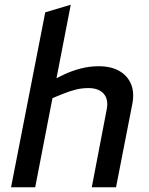

<svg xmlns="http://www.w3.org/2000/svg" viewBox="-20 -790 627 810"><path d="M26.6 0 170.9 -738 278.5 -770 211.5 -424.7 177.6 -440 249.1 -475.2Q281.9 -490.8 319.7 -500.7Q357.6 -510.6 395.9 -510.6Q447.9 -510.6 482.7 -491Q517.5 -471.4 532.6 -435.8Q547.7 -400.2 538.2 -351.3L469.5 0H367.2L430.3 -329Q438.4 -370.5 417.7 -394.4Q397 -418.4 352.6 -418.4Q325.8 -418.4 300.4 -412.2Q275.1 -406.1 243.2 -393.2L201.3 -376L128.5 0Z"/></svg>

Font: REM Medium
Style: Italic
Weight: 500
Italic angle: -11°
Designer: Octavio Pardo
Foundry: Ashler Design
Version: Version 1.005;gftools[0.9.28]